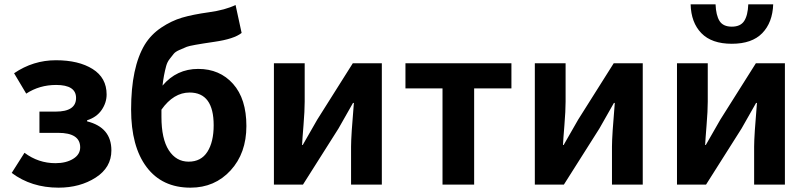

<svg xmlns="http://www.w3.org/2000/svg" viewBox="-20 -852 3721 886"><path d="M250 14Q125 14 34 -54L93 -147Q157 -99 236 -99Q285 -99 317.5 -119Q350 -139 350 -172Q350 -239 248 -239H162V-337H237Q331 -337 331 -400Q331 -460 239 -460Q162 -460 101 -420L45 -514Q133 -574 238 -574Q343 -574 407.5 -533.5Q472 -493 472 -416Q472 -378 449 -344.5Q426 -311 382 -297V-292Q494 -264 494 -158Q494 -79 421.5 -32.5Q349 14 250 14Z M725 -313Q725 -211 759 -158.5Q793 -106 850.5 -106Q908 -106 937 -151.5Q966 -197 966 -274Q966 -425 855 -425Q781 -425 725 -346ZM859 14Q728 14 656.5 -81Q585 -176 585 -347Q585 -541 648 -646Q677 -693 724 -724.5Q771 -756 820 -770.5Q869 -785 944.5 -795.5Q1020 -806 1067 -829L1095 -700Q1060 -672 969 -659Q859 -643 842 -636Q825 -629 807 -621Q789 -613 781.5 -603.5Q774 -594 763 -580Q752 -566 747 -548Q735 -504 730 -457Q795 -534 894.5 -534Q994 -534 1055.5 -465Q1117 -396 1117 -270.5Q1117 -145 1044 -65.5Q971 14 859 14Z M1244 0V-560H1386V-383Q1386 -341 1380.5 -274Q1375 -207 1374 -183H1377Q1441 -294 1444 -300L1608 -560H1742V0H1600V-176Q1600 -225 1613 -377H1609Q1559 -290 1542 -259L1378 0Z M2022 0V-444H1851V-560H2340V-444H2168V0Z M2448 0V-560H2590V-383Q2590 -341 2584.5 -274Q2579 -207 2578 -183H2581Q2645 -294 2648 -300L2812 -560H2946V0H2804V-176Q2804 -225 2817 -377H2813Q2763 -290 2746 -259L2582 0Z M3104 0V-560H3246V-383Q3246 -341 3240.5 -274Q3235 -207 3234 -183H3237Q3301 -294 3304 -300L3468 -560H3602V0H3460V-176Q3460 -225 3473 -377H3469Q3419 -290 3402 -259L3238 0ZM3167 -832H3282Q3284 -781 3300.5 -755Q3317 -729 3357 -729Q3397 -729 3414 -755Q3431 -781 3433 -832H3548Q3545 -748 3497.5 -699Q3450 -650 3357 -650Q3264 -650 3216.5 -699Q3169 -748 3167 -832Z"/></svg>

Font: Swei Fan Sans CJK TC
Style: Bold
Weight: 700
Version: Version 2.130